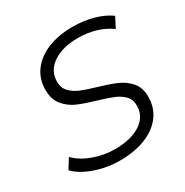

<svg xmlns="http://www.w3.org/2000/svg" viewBox="-164 -839 943 979"><g transform="rotate(-30 307.5 -350.0)"><path d="M12 -83 48 -141Q83 -103 145 -80Q207 -57 273 -57Q366 -57 422.5 -93.5Q479 -130 479 -195Q479 -230 458 -252Q437 -274 405 -287.5Q373 -301 318 -317Q253 -336 212.5 -353.5Q172 -371 143.5 -405.5Q115 -440 115 -495Q115 -560 150.5 -607.5Q186 -655 249.5 -680.5Q313 -706 395 -706Q458 -706 515 -690.5Q572 -675 612 -646L581 -586Q543 -614 494 -628.5Q445 -643 391 -643Q299 -643 243 -605Q187 -567 187 -502Q187 -466 209 -443Q231 -420 263.5 -406.5Q296 -393 351 -377Q416 -358 456 -340.5Q496 -323 524 -290.5Q552 -258 552 -205Q552 -139 515.5 -91.5Q479 -44 414.5 -19Q350 6 266 6Q189 6 118.5 -19Q48 -44 12 -83Z"/></g></svg>

Font: Idrija
Style: Italic
Weight: 400
Italic angle: -11.3°
Designer: Julieta Ulanovsky
Foundry: Julieta Ulanovsky
Version: Version 7.200